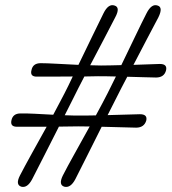

<svg xmlns="http://www.w3.org/2000/svg" viewBox="-20 -720 664 743"><path d="M282.5 -231Q252 -230.5 208 -230Q179 -172.5 150.2 -116Q121.5 -59.5 104.5 -26.5Q86 8.5 62.5 2.5Q39 -5 57 -40.5Q74 -73.5 102.5 -125Q131 -176.5 160.5 -229.5Q126.5 -229.5 95.8 -229.5Q65 -229.5 46.5 -229.5Q18 -229 24.5 -255.5Q30.5 -281 59.5 -281Q80 -281.5 114.2 -279.8Q148.5 -278 186 -276Q198 -299 209.2 -319.8Q220.5 -340.5 229.5 -358.5Q236.5 -372.5 244.8 -389Q253 -405.5 261.5 -424Q221.5 -423.5 183.5 -423.5Q145.5 -423.5 124 -423.5Q94.5 -422.5 102 -449.5Q107.5 -475 136.5 -475.5Q160 -475.5 200.8 -473.2Q241.5 -471 283.5 -469Q310.5 -524.5 337 -579.5Q363.5 -634.5 380.5 -668.5Q399.5 -707 423.5 -698.5Q446.5 -691.5 426 -653Q409.5 -621 383 -570.2Q356.5 -519.5 329 -467.5Q353.5 -466.5 371 -466.5Q387 -466.5 407.2 -467Q427.5 -467.5 449.5 -468Q476.5 -523.5 503 -579Q529.5 -634.5 547 -668.5Q566.5 -707 590 -698.5Q612 -692 593 -653Q576.5 -621.5 550 -571.5Q523.5 -521.5 496.5 -469Q527 -470 554.2 -471Q581.5 -472 598.5 -472.5Q628.5 -472.5 622.5 -447.5Q615.5 -420.5 584.5 -420Q566.5 -420.5 536.2 -421.2Q506 -422 472.5 -423Q460.5 -400.5 450 -380Q439.5 -359.5 431 -342.5Q416 -313 396.5 -274.5Q433.5 -275.5 467.5 -276.5Q501.5 -277.5 521.5 -278Q551.5 -278 546 -253.5Q538 -226.5 507.5 -226Q486.5 -226.5 449.5 -227.5Q412.5 -228.5 373.5 -229.5Q345 -172 316.5 -115.8Q288 -59.5 271.5 -26.5Q253 8.5 229 2.5Q205.5 -4.5 223 -40.5Q240 -74 268.8 -125.5Q297.5 -177 327 -230.5Q300.5 -231 282.5 -231ZM265 -342.5Q249.5 -312 230.5 -274Q248 -273.5 264.2 -273Q280.5 -272.5 293.5 -273Q305.5 -273 320.2 -273Q335 -273 351 -273.5Q363.5 -297 375.2 -318.5Q387 -340 396 -358.5Q403 -372.5 411.2 -389Q419.5 -405.5 428.5 -424Q409 -424.5 391.2 -424.8Q373.5 -425 359 -425Q337 -424.5 306.5 -424Q294.5 -401.5 284 -380.5Q273.5 -359.5 265 -342.5Z"/></svg>

Font: Fraunces 144pt S100
Style: Italic
Weight: 400
Italic angle: -16°
Version: Version 1.000; ttfautohint (v1.8.3)